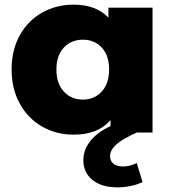

<svg xmlns="http://www.w3.org/2000/svg" viewBox="-20 -571 738 827"><path d="M637 -538V0H456V-54Q403 9 297 9Q223 9 162 -25.5Q101 -60 65.5 -124Q30 -188 30 -272Q30 -356 65.5 -419.5Q101 -483 162 -517Q223 -551 297 -551Q394 -551 447 -495V-538ZM450 -272Q450 -332 418.5 -366Q387 -400 337 -400Q287 -400 255 -366Q223 -332 223 -272Q223 -211 255 -176.5Q287 -142 337 -142Q386 -142 418 -176.5Q450 -211 450 -272ZM339 119Q339 67 379.5 24.5Q420 -18 499 -45L569 0Q506 28 480 52Q454 76 454 102Q454 122 468.5 134Q483 146 509 146Q541 146 569 131L594 213Q575 223 545.5 229.5Q516 236 487 236Q417 236 378 204Q339 172 339 119Z"/></svg>

Font: Idrija
Style: Regular
Weight: 800
Designer: Julieta Ulanovsky
Foundry: Julieta Ulanovsky
Version: Version 7.200